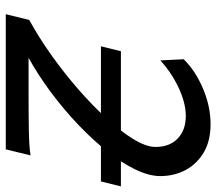

<svg xmlns="http://www.w3.org/2000/svg" viewBox="-62 -688 750 666"><g transform="rotate(90 313.0 -355.0)"><path d="M519 -85.9 498 0H29.3L49.3 -81.5Q108.4 -113.8 170.4 -157.7Q232.4 -201.7 289.6 -251.5Q346.7 -301.3 391.8 -350.8Q437 -400.4 463.4 -444.1Q489.7 -487.8 489.7 -519Q489.7 -568.8 460.2 -596.7Q430.7 -624.5 382.3 -624.5Q337.4 -624.5 284.4 -599.6Q231.4 -574.7 189.5 -536.1L185.5 -617.2Q225.1 -657.7 287.1 -684.1Q349.1 -710.4 411.1 -710.4Q468.3 -710.4 508.3 -687Q548.3 -663.6 569.6 -624Q590.8 -584.5 590.8 -536.1Q590.8 -497.1 567.9 -449.5Q544.9 -401.9 504.6 -351.3Q464.4 -300.8 412.1 -251Q359.9 -201.2 300.5 -157Q241.2 -112.8 180.7 -79.1H305.2Q377.4 -79.1 433.1 -80.1Q488.8 -81.1 519 -85.9ZM140.6 -330.1 157.7 -399.4H626.5L609.4 -330.1Z"/></g></svg>

Font: Andika
Style: Italic
Weight: 400
Italic angle: -14°
Designer: Victor Gaultney, Annie Olsen, Julie Remington, Don Collingsworth, Eric Hays, Becca Hirsbrunner
Foundry: SIL International
Version: Version 6.101